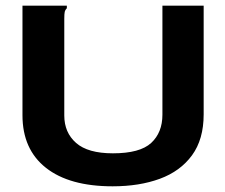

<svg xmlns="http://www.w3.org/2000/svg" viewBox="-20 -643 790 675"><path d="M376 12Q224 12 141.5 -53Q59 -118 59 -238V-623H215V-614Q209 -608 207.5 -601Q206 -594 206 -577V-237Q206 -177 247.5 -140.5Q289 -104 377 -104Q472 -104 511.5 -140.5Q551 -177 551 -240V-623H696V-241Q696 -153 655 -97Q614 -41 542 -14.5Q470 12 376 12Z"/></svg>

Font: Inconsolata ExtraExpanded Black
Style: Regular
Weight: 900
Width: 8
Monospace: yes
Designer: Raph Levien, Cyreal, Brenton Simpson
Foundry: Raph Levien, Cyreal, Google
Version: Version 3.001; ttfautohint (v1.8.2.53-6de2)